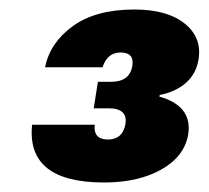

<svg xmlns="http://www.w3.org/2000/svg" viewBox="-20 -734 441 406"><path d="M75.2 -591.8Q85.9 -644 134.3 -679Q182.6 -713.9 264.2 -713.9Q333.5 -713.9 370.4 -684.3Q407.2 -654.8 399.9 -608.9Q395 -578.1 373.5 -559.1Q352.1 -540 317.9 -533.2L316.9 -529.8Q387.7 -509.8 377.9 -449.2Q369.6 -402.8 321 -375.5Q272.5 -348.1 200.2 -348.1Q35.2 -348.1 47.9 -470.2H180.2Q177.2 -439 208 -439Q239.3 -439 245.1 -471.2Q248 -488.3 239 -496.6Q230 -504.9 210.9 -504.9H178.2L187 -561H214.8Q253.9 -561 259.8 -594.2Q264.6 -623 234.9 -623Q207 -623 196.8 -591.8Z"/></svg>

Font: Poppins
Style: Bold Italic
Weight: 700
Italic angle: -10°
Designer: Ninad Kale (Devanagari), Jonny Pinhorn (Latin)
Foundry: Indian Type Foundry
Version: Version 3.200;PS 1.000;hotconv 16.6.54;makeotf.lib2.5.65590